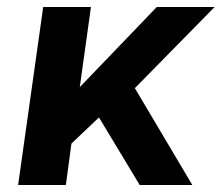

<svg xmlns="http://www.w3.org/2000/svg" viewBox="-20 -531 640 551"><path d="M32 0 104 -511H241L209 -281L430 -511H596L367 -278L532 0H381L264 -194L185 -119L169 0Z"/></svg>

Font: Chivo Mono Medium SemiBold
Style: Italic
Weight: 600
Italic angle: -8.05°
Monospace: yes
Version: Version 1.008